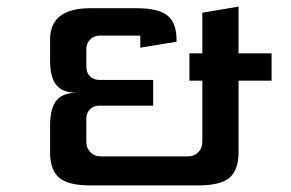

<svg xmlns="http://www.w3.org/2000/svg" viewBox="-20 -562 882 582"><path d="M283.2 -454.1Q265.1 -454.1 253.4 -442.4Q241.7 -430.7 241.7 -412.6V-358.9Q241.7 -341.8 252.7 -330.8Q263.7 -319.8 280.8 -319.8H444.3V-241.7H280.8Q263.7 -241.7 252.7 -230.7Q241.7 -219.7 241.7 -202.6V-131.8Q241.7 -112.8 254.2 -100.3Q266.6 -87.9 285.6 -87.9H549.3Q568.4 -87.9 580.8 -100.3Q593.3 -112.8 593.3 -131.8V-317.4H554.2V-400.4H593.3V-523.4L703.1 -542V-400.4H803.2V-317.4H703.1V-100.1Q703.1 -46.9 675.8 -23.4Q648.4 0 581.1 0H253.9Q186.5 0 159.2 -23.4Q131.8 -46.9 131.8 -100.1V-180.7Q131.8 -232.4 150.4 -256.6Q168.9 -280.8 213.9 -280.8Q169.4 -280.8 150.6 -304.4Q131.8 -328.1 131.8 -378.4V-441.9Q131.8 -537.1 253.9 -537.1H393.1Q460.9 -537.1 488 -514.6Q515.1 -492.2 515.1 -441.9V-435.5L405.3 -417.5V-454.1Z"/></svg>

Font: Squarish Sans CT
Style: RegularSC
Weight: 400
Version: Version 0.9